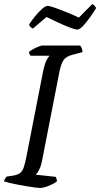

<svg xmlns="http://www.w3.org/2000/svg" viewBox="-29 -929 496 949"><path d="M167 0Q160 0 142.6 -2.4Q125.3 -4.8 102.6 -8.5Q79.8 -12.3 57 -16.7Q34.1 -21.1 16.4 -25.4Q-1.3 -29.6 -9.3 -32.6Q-7.3 -40.6 -3 -47.3Q1.2 -54 5.2 -56.7L34.3 -60.7Q57 -64.5 69.2 -73Q81.4 -81.5 88.3 -101.7Q95.3 -121.9 102.3 -158.3L183.9 -575.7Q193.4 -620.2 203.6 -636.1Q213.7 -651.9 216.2 -653.6H122.1Q119.9 -656.6 117.5 -660.7Q115.1 -664.8 114.4 -672.4Q121.1 -678.9 134.7 -686.1Q148.2 -693.2 161.5 -698.6Q174.8 -704 180 -704H366.8Q370.8 -700 374.8 -691.2Q378.8 -682.4 378.6 -671.4L330 -658.4Q297.1 -650.4 284.7 -631.3Q272.3 -612.1 264.3 -572.1L178.4 -132.1Q173.6 -107.8 164.5 -90.3Q155.3 -72.7 148.3 -65.5L245.8 -55Q248.4 -51.6 250.4 -45Q252.4 -38.3 252.4 -32.6Q236.1 -20.1 210.9 -10Q185.7 0 167 0ZM353.3 -782.9Q342.5 -782.9 316.3 -792.8Q290.1 -802.7 258.5 -817.5Q227 -832.2 201.1 -845L133.2 -787.5Q130 -789.5 123.5 -794.2Q117.1 -798.9 114.5 -807.8Q128.5 -829.1 145.5 -849.9Q162.5 -870.7 179.1 -885.3Q195.6 -899.8 206.2 -899.8Q216.7 -899.8 243.3 -890.4Q269.9 -881 302.1 -867.9Q334.3 -854.8 360.6 -842L426.9 -908.6Q433.9 -905.8 438.9 -900Q444 -894.3 446.5 -889.7Q432.5 -866.4 414.6 -841.6Q396.7 -816.8 380.6 -799.8Q364.4 -782.9 353.3 -782.9Z"/></svg>

Font: Texturina Medium
Style: Italic
Weight: 500
Italic angle: -11°
Designer: Guillermo Torres Carreño
Foundry: Omnibus-Type
Version: Version 1.002